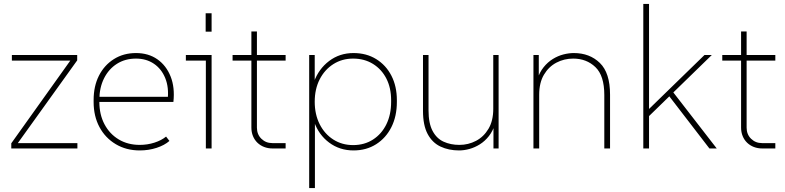

<svg xmlns="http://www.w3.org/2000/svg" viewBox="-20 -750 3968 970"><path d="M37 0V-26L341 -452L346 -444H40V-472H370V-445L65 -20L61 -27H371V0Z M686 10Q618 10 565 -21.5Q512 -53 482.5 -108Q453 -163 453 -235V-245Q453 -315 480 -368Q507 -421 555.5 -451.5Q604 -482 667 -482Q730 -482 775 -450.5Q820 -419 842 -363.5Q864 -308 856 -235H474V-261H839L827 -246Q834 -308 815 -355Q796 -402 757.5 -428Q719 -454 667 -454Q612 -454 570.5 -427.5Q529 -401 505.5 -354Q482 -307 482 -245V-235Q482 -171 508 -122Q534 -73 580 -45.5Q626 -18 686 -18Q725 -18 760.5 -29.5Q796 -41 819 -60L836 -38Q811 -16 771 -3Q731 10 686 10Z M1020 0V-457L1033 -444H919V-472H1049V0ZM1019 -590V-683H1049V-590Z M1356 0Q1334 0 1314.5 -7.5Q1295 -15 1280.5 -29Q1266 -43 1258 -62.5Q1250 -82 1250 -106V-591H1278V-105Q1278 -71 1300.5 -49Q1323 -27 1356 -27H1423V0ZM1155 -444V-472H1423V-444Z M1542 200V-472H1570V-331L1566 -336Q1590 -402 1643 -442Q1696 -482 1766 -482Q1831 -482 1880.5 -451.5Q1930 -421 1957.5 -367.5Q1985 -314 1985 -244V-235Q1985 -163 1957.5 -108Q1930 -53 1880.5 -21.5Q1831 10 1766 10Q1696 10 1643 -29.5Q1590 -69 1567 -135L1571 -140V200ZM1764 -17Q1821 -17 1864.5 -45Q1908 -73 1932 -122Q1956 -171 1956 -235V-244Q1956 -306 1932 -353Q1908 -400 1864.5 -427Q1821 -454 1764 -454Q1708 -454 1664 -426Q1620 -398 1595 -349Q1570 -300 1570 -236Q1570 -172 1595 -122.5Q1620 -73 1664 -45Q1708 -17 1764 -17Z M2299 10Q2247 10 2205.5 -9.5Q2164 -29 2140.5 -73Q2117 -117 2117 -190V-472H2145V-192Q2145 -127 2165.5 -88.5Q2186 -50 2221.5 -34Q2257 -18 2301 -18Q2346 -18 2385 -38.5Q2424 -59 2448 -99.5Q2472 -140 2472 -200V-472H2499V0H2473V-124H2481Q2470 -88 2450 -62.5Q2430 -37 2404.5 -21Q2379 -5 2352 2.5Q2325 10 2299 10Z M2675 0V-472H2702V-348H2694Q2706 -385 2726.5 -410.5Q2747 -436 2773 -452Q2799 -468 2826.5 -475Q2854 -482 2879 -482Q2959 -482 3010.5 -432Q3062 -382 3062 -272V0H3033V-270Q3033 -368 2988 -411Q2943 -454 2876 -454Q2830 -454 2791 -433.5Q2752 -413 2728 -372.5Q2704 -332 2704 -271V0Z M3243 -148 3241 -182 3539 -472H3576ZM3230 0V-730H3259V0ZM3564 0 3354 -273 3374 -293 3601 0Z M3830 0Q3808 0 3788.5 -7.5Q3769 -15 3754.5 -29Q3740 -43 3732 -62.5Q3724 -82 3724 -106V-591H3752V-105Q3752 -71 3774.5 -49Q3797 -27 3830 -27H3897V0ZM3629 -444V-472H3897V-444Z"/></svg>

Font: SUSE Thin
Style: Regular
Weight: 250
Designer: Rene Bieder
Foundry: SUSE
Version: Version 1.000